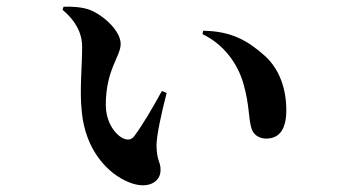

<svg xmlns="http://www.w3.org/2000/svg" viewBox="-20 -535 1040 568"><path d="M222 -204C233 -90 299 -21 361 4C414 26 455 6 455 -32C455 -59 444 -56 443 -105C443 -133 457 -198 473 -260L459 -266C431 -215 403 -167 377 -132C368 -121 358 -120 346 -125C324 -134 293 -170 293 -225C293 -329 337 -368 337 -405C337 -442 290 -487 248 -505C223 -515 188 -516 168 -515L165 -506C201 -476 223 -440 223 -396C223 -338 215 -266 222 -204ZM700 -288C719 -221 714 -188 724 -155C730 -134 750 -125 767 -125C809 -125 827 -156 827 -209C827 -270 808 -331 761 -372C712 -415 664 -443 581 -444L579 -434C642 -404 683 -347 700 -288Z"/></svg>

Font: Source Han Serif
Style: Bold
Weight: 700
Designer: Ryoko NISHIZUKA 西塚涼子 (kana & ideographs); Frank Grießhammer (Latin, Greek & Cyrillic); Wenlong ZHANG 张文龙 (bopomofo); San
Foundry: Adobe Systems Incorporated
Version: Version 1.001;PS 1.001;hotconv 16.6.54;makeotf.lib2.5.65590